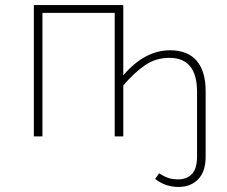

<svg xmlns="http://www.w3.org/2000/svg" viewBox="-20 -540 898 760"><path d="M794 -180V80Q794 139 764.5 169.5Q735 200 687 200Q634 200 594 168L610 146Q628 158 645 164Q662 170 686 170Q719 170 739.5 149Q760 128 760 80V-176Q760 -311 651 -311Q597 -311 555 -282.5Q513 -254 468 -202V0H434V-489H148V0H114V-520H468V-242Q553 -341 653 -341Q723 -341 758.5 -299.5Q794 -258 794 -180Z"/></svg>

Font: FiraGO UltraLight
Style: Regular
Weight: 200
Designer: bBox Type
Foundry: bBox Type GmbH
Version: Version 1.001